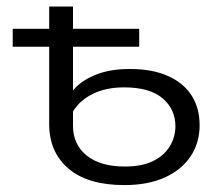

<svg xmlns="http://www.w3.org/2000/svg" viewBox="-20 -545 647 572"><path d="M350.3 6.4Q242 6.4 184.3 -42.5Q126.5 -91.4 126.5 -175.9V-525.5H197.5V-275.3Q218.8 -302.7 262.2 -321.1Q305.6 -339.5 366.6 -339.5Q433.6 -339.5 480 -318.8Q526.5 -298.2 550.6 -260.8Q574.7 -223.5 574.7 -171.8Q574.7 -119.6 548 -79.5Q521.4 -39.3 471.3 -16.5Q421.3 6.4 350.3 6.4ZM352.8 -48.9Q403 -48.9 436.2 -65.3Q469.4 -81.8 486 -109.4Q502.6 -137.1 502.6 -169.1Q502.6 -219.2 464.5 -252Q426.3 -284.7 349.6 -284.7Q295.4 -284.7 256.3 -265.2Q217.1 -245.7 197.5 -213V-169.6Q197.5 -115.3 237.7 -82.1Q278 -48.9 352.8 -48.9ZM17.9 -405.7V-459.2H394.7V-405.7Z"/></svg>

Font: Montserrat Alternates Thin
Style: Regular
Weight: 100
Designer: Julieta Ulanovsky
Foundry: Julieta Ulanovsky
Version: Version 9.000